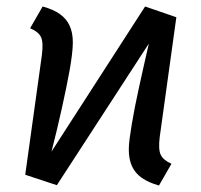

<svg xmlns="http://www.w3.org/2000/svg" viewBox="-20 -558 618 589"><path d="M436.6 -424.3 154.4 10.1 57.4 -21.9 137.9 -92.8 425.1 -538.1 521 -505.1ZM137.9 -92.8 57.4 -21.9 108.4 -388.4Q113.4 -427.4 105.9 -443.9Q98.4 -460.4 72.4 -471.4L110.8 -538.1Q143.8 -529.1 164 -514.6Q184.1 -500.1 193.7 -479Q203.4 -458 203.4 -427.9Q203.4 -411.9 200.8 -390.4Q198.3 -369 193.8 -343.5Q189.3 -318.1 183.2 -288.7Q177.2 -259.3 170.1 -227.4Q163 -195.5 155 -161.6Q146.9 -127.7 137.9 -92.8ZM506 -55.6 467.7 11.1Q435.6 2.1 415 -12.4Q394.3 -27 384.7 -48.5Q375.1 -70.1 375.1 -99.2Q375.1 -113.2 377.6 -132.6Q380.1 -152.1 384.2 -176.6Q388.2 -201 393.8 -229.5Q399.3 -257.9 406.4 -289.8Q413.4 -321.7 421 -355.6Q428.5 -389.5 436.6 -424.3L521 -505.1L470.1 -138.6Q465.1 -99.7 473.1 -83.1Q481 -66.6 506 -55.6Z"/></svg>

Font: Fira Sans Variable
Style: Italic
Weight: 397
Italic angle: -8°
Designer: Carrois Corporate & Edenspiekermann AG
Foundry: Carrois Corporate GbR & Edenspiekermann AG
Version: Version 4.202